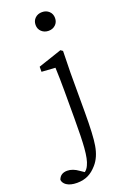

<svg xmlns="http://www.w3.org/2000/svg" viewBox="-272 -826 757 1150"><g transform="rotate(-20 106.5 -250.5)"><path d="M7.8 266.6Q-34.2 266.6 -58.6 250Q-78.1 236.3 -81.1 215.8Q-68.4 177.7 -24.4 177.7Q10.7 177.7 47.9 205.1L72.3 221.7Q87.9 210.9 97.7 188.5Q113.3 157.2 119.1 85Q124 22.5 124 -102.5V-276.4Q124 -357.4 121.1 -425.8L34.2 -431.6V-463.9L184.6 -514.6L198.2 -504.9L195.3 -366.2V-115.2Q195.3 32.2 184.6 93.8Q172.9 164.1 135.7 206.1Q108.4 237.3 80.1 251Q48.8 266.6 7.8 266.6ZM159.2 -647.5Q132.8 -647.5 114.7 -664.1Q96.7 -680.7 96.7 -707Q96.7 -733.4 114.3 -750Q131.8 -766.6 158.7 -766.6Q185.5 -766.6 203.1 -750Q220.7 -733.4 220.7 -707Q220.7 -680.7 203.1 -664.1Q185.5 -647.5 159.2 -647.5Z"/></g></svg>

Font: Bpmf Zihi Only R
Style: R
Weight: 400
Foundry: But Ko
Version: Version 1.320